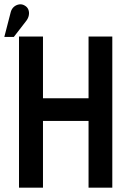

<svg xmlns="http://www.w3.org/2000/svg" viewBox="-47 -869 582 889"><path d="M363 -414H152V-700H41V0H152V-309H363V0H473V-700H363ZM75 -773Q84 -785 86.5 -798.5Q89 -812 84.5 -824Q80 -836 68 -843Q55 -851 41 -848.5Q27 -846 17 -837Q7 -828 3 -814L-27 -698H17Z"/></svg>

Font: Advent Pro
Style: Bold
Weight: 700
Designer: VivaRado, Andreas Kalpakidis
Foundry: VivaRado, Andreas Kalpakidis
Version: Version 3.000